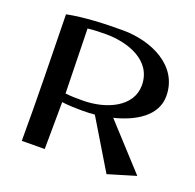

<svg xmlns="http://www.w3.org/2000/svg" viewBox="-128 -843 1007 994"><g transform="rotate(20 376.0 -346.5)"><path d="M712 -467C712 -635 540 -711 384 -711C289 -711 172 -707 79 -688C83 -460 89 -222 88 6L214 5L216 -254C254 -249 292 -248 330 -248C351 -248 373 -249 397 -251L559 18L712 -28L492 -268C606 -296 712 -358 712 -467ZM309 -662C431 -662 574 -613 574 -476C574 -358 443 -298 311 -298C279 -298 247 -298 217 -302L209 -657C242 -661 276 -662 309 -662Z"/></g></svg>

Font: Original Surfer
Style: Regular
Weight: 400
Designer: Astigmatic (AOETI)
Foundry: Astigmatic (AOETI)
Version: Version 1.001